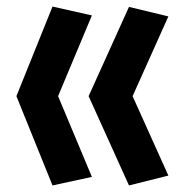

<svg xmlns="http://www.w3.org/2000/svg" viewBox="-20 -605 566 585"><path d="M373 -40 493 -70 384 -312 493 -555 373 -584 250 -312ZM140 -40 260 -66 157 -312 260 -558 140 -585 30 -312Z"/></svg>

Font: Lineal
Style: Bold
Weight: 700
Designer: Created by Frank Adebiaye with contributions from Anton Moglia & Ariel Martín Pérez
Created by Frank ADEBIAYE with FontF
Foundry: Velvetyne Type Foundry
Version: Version 2.000;Glyphs 3.2 (3227)